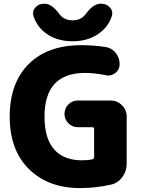

<svg xmlns="http://www.w3.org/2000/svg" viewBox="-20 -1003 755 1013"><path d="M156.2 -919.9Q154.3 -926.8 154.3 -933.6Q154.3 -950.2 167 -963.9Q184.6 -983.4 211.9 -983.4H215.8Q253.9 -983.4 294.9 -926.8Q299.8 -920.9 304.7 -916Q328.1 -895.5 362.8 -895.5Q397.5 -895.5 420.9 -916Q425.8 -920.9 430.7 -926.8Q471.7 -983.4 509.8 -983.4H513.7Q542 -983.4 559.6 -963.9Q572.3 -950.2 572.3 -933.6Q572.3 -926.8 570.3 -918.9Q555.7 -872.1 517.6 -838.9Q457 -785.2 362.8 -785.2Q268.6 -785.2 208 -838.9Q170.9 -872.1 156.2 -919.9ZM409.2 -764.6Q476.6 -764.6 537.1 -754.9Q570.3 -750 590.8 -723.6Q611.3 -697.3 611.3 -664.1Q611.3 -635.7 588.9 -618.2Q571.3 -604.5 551.8 -604.5Q544.9 -604.5 538.1 -606.4Q478.5 -618.2 428.7 -618.2Q214.8 -618.2 214.8 -387.7Q214.8 -272.5 265.6 -214.8Q316.4 -157.2 412.1 -157.2Q444.3 -157.2 466.8 -162.1Q476.6 -165 476.6 -174.8V-322.3Q476.6 -332 466.8 -332H390.6Q361.3 -332 340.8 -352.5Q320.3 -373 320.3 -402.3Q320.3 -431.6 340.8 -452.1Q361.3 -472.7 390.6 -472.7H563.5Q598.6 -472.7 623.5 -447.8Q648.4 -422.9 648.4 -387.7V-139.6Q648.4 -100.6 626 -69.3Q603.5 -38.1 567.4 -29.3Q487.3 -10.7 402.3 -10.7Q234.4 -10.7 132.8 -110.8Q31.2 -210.9 31.2 -387.7Q31.2 -564.5 130.9 -664.6Q230.5 -764.6 409.2 -764.6Z"/></svg>

Font: Gen Jyuu GothicX Heavy
Style: Bold
Weight: 900
Designer: [Source Han Sans]
Ryoko NISHIZUKA  (kana & ideographs); Paul D. Hunt (Latin, Greek & Cyrillic); Wenlong ZHANG  (bopomofo
Version: Version 1.002.20150607